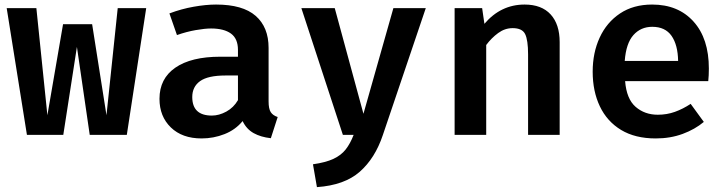

<svg xmlns="http://www.w3.org/2000/svg" viewBox="-20 -578 3117 823"><path d="M523.6 0H364.6L309.7 -376.9L251.3 0H95.4L8.7 -543.1H135.9L183.1 -84.1L250.3 -474.4H374.9L436.4 -84.1L484.6 -543.1H606.7Z M1131.3 -143.1Q1131.3 -111.8 1140.5 -97.4Q1149.7 -83.1 1170.3 -76.4L1141 14.4Q1097.9 9.7 1067.2 -7.4Q1036.4 -24.6 1020 -59Q989.2 -21.5 942.3 -3.1Q895.4 15.4 844.1 15.4Q761 15.4 712.3 -31.8Q663.6 -79 663.6 -154.4Q663.6 -241 731.5 -287.9Q799.5 -334.9 924.1 -334.9H1000V-364.1Q1000 -412.3 970 -434.1Q940 -455.9 884.6 -455.9Q858.5 -455.9 819 -449Q779.5 -442.1 738.5 -427.7L706.2 -520.5Q757.9 -540 810.5 -549.2Q863.1 -558.5 906.2 -558.5Q1020.5 -558.5 1075.9 -510Q1131.3 -461.5 1131.3 -372.8ZM888.2 -82.6Q919 -82.6 950.3 -99.7Q981.5 -116.9 1000 -148.7V-254.4H946.7Q871.3 -254.4 837.7 -230.3Q804.1 -206.2 804.1 -162.1Q804.1 -82.6 888.2 -82.6Z M1805.1 -543.1 1621 1Q1587.7 100.5 1522.1 158.2Q1456.4 215.9 1338.5 224.1L1321.5 126.2Q1375.9 118.5 1409 103.1Q1442.1 87.7 1461.8 62.6Q1481.5 37.4 1495.9 0H1449.7L1271.8 -543.1H1414.9L1537.9 -90.3L1666.2 -543.1Z M1928.7 0V-543.1H2046.7L2056.4 -475.9Q2126.7 -558.5 2228.7 -558.5Q2301.5 -558.5 2340.3 -516.2Q2379 -473.8 2379 -397.4V0H2243.6V-344.6Q2243.6 -406.2 2231 -431.8Q2218.5 -457.4 2177.4 -457.4Q2144.1 -457.4 2115.4 -436.4Q2086.7 -415.4 2064.1 -385.1V0Z M2659.5 -230.3Q2665.6 -153.8 2704.6 -120Q2743.6 -86.2 2799.5 -86.2Q2838.5 -86.2 2872.8 -98.5Q2907.2 -110.8 2940.5 -132.8L2996.9 -55.4Q2959 -23.6 2906.4 -4.1Q2853.8 15.4 2790.8 15.4Q2702.6 15.4 2642.3 -21Q2582.1 -57.4 2551.3 -122.1Q2520.5 -186.7 2520.5 -270.8Q2520.5 -351.8 2550.5 -416.9Q2580.5 -482.1 2637.7 -520.3Q2694.9 -558.5 2775.4 -558.5Q2887.2 -558.5 2952.8 -485.6Q3018.5 -412.8 3018.5 -284.1Q3018.5 -254.4 3015.9 -230.3ZM2775.9 -463.1Q2726.7 -463.1 2695.1 -427.7Q2663.6 -392.3 2657.9 -316.9H2886.7Q2885.6 -385.6 2858.5 -424.4Q2831.3 -463.1 2775.9 -463.1Z"/></svg>

Font: Fira Code SemiBold
Style: Regular
Weight: 600
Designer: Carrois Corporate, Edenspiekermann AG, Nikita Prokopov
Foundry: Carrois Corporate, Edenspiekermann AG, Nikita Prokopov
Version: Version 6.002